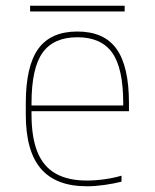

<svg xmlns="http://www.w3.org/2000/svg" viewBox="-20 -640 540 670"><path d="M283 10Q175 10 122.5 -51.5Q70 -113 70 -240V-280Q70 -409 113.5 -469.5Q157 -530 250 -530Q343 -530 386.5 -469.5Q430 -409 430 -280V-252H80V-272H420L410 -262V-280Q410 -402 371.5 -456Q333 -510 250 -510Q167 -510 128.5 -456Q90 -402 90 -280V-240Q90 -161 110.5 -110Q131 -59 174 -34.5Q217 -10 283 -10Q313 -10 345 -14.5Q377 -19 404 -27V-6Q376 1 344 5.5Q312 10 283 10ZM85 -600V-620H415V-600Z"/></svg>

Font: M PLUS 1 Code Thin
Style: Regular
Weight: 250
Designer: Coji Morishita
Foundry: UNDERFOREST DESIGN
Version: Version 1.002